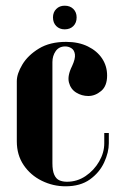

<svg xmlns="http://www.w3.org/2000/svg" viewBox="-20 -648 433 674"><path d="M39 -363Q39 -389 58.5 -421.5Q78 -454 116.5 -477.5Q155 -501 212 -501Q256 -501 288.5 -485Q321 -469 338.5 -442.5Q356 -416 356 -383Q356 -346 335 -328.5Q314 -311 290 -311Q267 -311 247.5 -323Q228 -335 222 -358.5Q216 -382 233 -416Q245 -442 243 -457Q241 -472 231 -478.5Q221 -485 209 -485Q187 -485 175.5 -468.5Q164 -452 164 -430V-75Q164 -49 170.5 -34.5Q177 -20 188.5 -15Q200 -10 215 -10Q251 -10 280.5 -30Q310 -50 328 -81Q346 -112 346 -145V-181H362V-145Q362 -113 345.5 -77.5Q329 -42 295.5 -18Q262 6 210 6Q166 6 126.5 -13.5Q87 -33 63 -68.5Q39 -104 39 -152ZM166 -587Q166 -605 177.5 -616.5Q189 -628 207 -628Q226 -628 237.5 -616.5Q249 -605 249 -587Q249 -568 237.5 -556.5Q226 -545 207 -545Q189 -545 177.5 -556.5Q166 -568 166 -587Z"/></svg>

Font: Emberly Black
Style: Regular
Weight: 900
Designer: Rajesh Rajput
Foundry: Rajesh Rajput
Version: Version 1.000